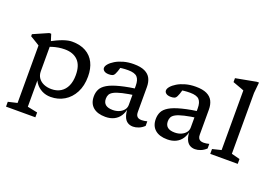

<svg xmlns="http://www.w3.org/2000/svg" viewBox="-125 -1106 2413 1697"><g transform="rotate(20 1081.0 -258.0)"><path d="M514.5 -247Q514.5 -339 470 -383.8Q425.5 -428.5 346.5 -428.5Q317 -428.5 288 -423.8Q259 -419 231.2 -410.5Q203.5 -402 177.5 -389V-441Q216.5 -462 247.2 -476.2Q278 -490.5 302.8 -499Q327.5 -507.5 347.2 -511.2Q367 -515 384 -515Q460.5 -515 513.2 -485.5Q566 -456 593.2 -401.8Q620.5 -347.5 620.5 -272.5Q620.5 -185 587.2 -121.5Q554 -58 497.2 -24Q440.5 10 370 10Q324 10 287.2 -9.2Q250.5 -28.5 227.8 -59.5Q205 -90.5 200.5 -126.5H211.5V160L306 179.5V225H30V179.5L115 159.5V-381Q108.5 -385.5 94.8 -394Q81 -402.5 62.8 -413.5Q44.5 -424.5 26 -435.5V-455L167 -517H185L212 -431.5V-175Q212 -136.5 230.8 -110.5Q249.5 -84.5 281.2 -71Q313 -57.5 352.5 -57.5Q403.5 -57.5 440 -80.5Q476.5 -103.5 495.5 -145.8Q514.5 -188 514.5 -247Z M1108.5 -325 1087.5 -261.5Q1004.5 -250.5 954.2 -238.5Q904 -226.5 878.2 -212.8Q852.5 -199 843.8 -182Q835 -165 835 -143Q835 -106.5 857.5 -88Q880 -69.5 925.5 -69.5Q959 -69.5 986 -81.5Q1013 -93.5 1028.8 -113.8Q1044.5 -134 1044.5 -160V-340.5Q1044.5 -396 1020.8 -421.5Q997 -447 935 -447Q904.5 -447 879.2 -444.2Q854 -441.5 832 -436L869 -471.5Q864.5 -451 860.2 -435.5Q856 -420 851.5 -407.5Q847 -395 841 -382.5Q832.5 -364 819 -359Q805.5 -354 786 -354Q756.5 -354 741.2 -365.5Q726 -377 726 -393Q726 -410.5 743.5 -431Q761 -451.5 792.8 -470.8Q824.5 -490 868.2 -502.2Q912 -514.5 964 -514.5Q1029.5 -514.5 1068.2 -496Q1107 -477.5 1124 -443.8Q1141 -410 1141 -363.5V-127.5Q1141 -108 1147.5 -95.8Q1154 -83.5 1166.2 -78Q1178.5 -72.5 1196.5 -72.5Q1208 -72.5 1221 -74.5Q1234 -76.5 1248 -80V-37Q1224.5 -14.5 1196.8 -3.5Q1169 7.5 1144 7.5Q1113.5 7.5 1091.5 -7.2Q1069.5 -22 1057.8 -52.8Q1046 -83.5 1044.5 -131.5L1048.5 -132Q1042 -88.5 1021 -56.5Q1000 -24.5 965.2 -7.2Q930.5 10 884.5 10Q809.5 10 768.8 -25.2Q728 -60.5 728 -125.5Q728 -163 743 -193Q758 -223 798.2 -247Q838.5 -271 913.5 -290Q988.5 -309 1108.5 -325Z M1691.5 -325 1670.5 -261.5Q1587.5 -250.5 1537.2 -238.5Q1487 -226.5 1461.2 -212.8Q1435.5 -199 1426.8 -182Q1418 -165 1418 -143Q1418 -106.5 1440.5 -88Q1463 -69.5 1508.5 -69.5Q1542 -69.5 1569 -81.5Q1596 -93.5 1611.8 -113.8Q1627.5 -134 1627.5 -160V-340.5Q1627.5 -396 1603.8 -421.5Q1580 -447 1518 -447Q1487.5 -447 1462.2 -444.2Q1437 -441.5 1415 -436L1452 -471.5Q1447.5 -451 1443.2 -435.5Q1439 -420 1434.5 -407.5Q1430 -395 1424 -382.5Q1415.5 -364 1402 -359Q1388.5 -354 1369 -354Q1339.5 -354 1324.2 -365.5Q1309 -377 1309 -393Q1309 -410.5 1326.5 -431Q1344 -451.5 1375.8 -470.8Q1407.5 -490 1451.2 -502.2Q1495 -514.5 1547 -514.5Q1612.5 -514.5 1651.2 -496Q1690 -477.5 1707 -443.8Q1724 -410 1724 -363.5V-127.5Q1724 -108 1730.5 -95.8Q1737 -83.5 1749.2 -78Q1761.5 -72.5 1779.5 -72.5Q1791 -72.5 1804 -74.5Q1817 -76.5 1831 -80V-37Q1807.5 -14.5 1779.8 -3.5Q1752 7.5 1727 7.5Q1696.5 7.5 1674.5 -7.2Q1652.5 -22 1640.8 -52.8Q1629 -83.5 1627.5 -131.5L1631.5 -132Q1625 -88.5 1604 -56.5Q1583 -24.5 1548.2 -7.2Q1513.5 10 1467.5 10Q1392.5 10 1351.8 -25.2Q1311 -60.5 1311 -125.5Q1311 -163 1326 -193Q1341 -223 1381.2 -247Q1421.5 -271 1496.5 -290Q1571.5 -309 1691.5 -325Z M2048.5 -66 2127.5 -45.5V0H1869V-45.5L1952 -66V-627Q1945.5 -630 1927.5 -636.5Q1909.5 -643 1887.2 -651.2Q1865 -659.5 1845.5 -666.5V-703.5L2038 -739.5H2058.5L2048.5 -638Z"/></g></svg>

Font: Newsreader 7pt
Style: Regular
Weight: 400
Designer: Hugues Gentile
Foundry: Production Type
Version: Version 1.003